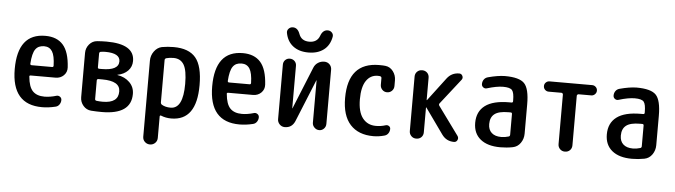

<svg xmlns="http://www.w3.org/2000/svg" viewBox="-55 -996 5110 1453"><g transform="rotate(5 2500.0 -269.0)"><path d="M254.9 -451.2Q210.9 -451.2 189 -420.4Q167 -389.6 162.1 -310.5Q162.1 -299.8 172.9 -299.8H328.1Q338.9 -299.8 338.9 -310.5Q336.9 -386.7 316.4 -418.9Q295.9 -451.2 254.9 -451.2ZM278.3 9.8Q47.9 9.8 47.9 -260.3Q47.9 -530.3 257.8 -530.3Q345.7 -530.3 392.6 -477.1Q439.5 -423.8 446.3 -306.6Q448.2 -270.5 423.3 -246.1Q398.4 -221.7 361.3 -221.7H172.9Q161.1 -221.7 163.1 -211.9Q169.9 -134.8 200.7 -103Q231.4 -71.3 290 -71.3Q332 -71.3 380.9 -85.9Q394.5 -89.8 407.2 -81.1Q419.9 -72.3 419.9 -56.6Q419.9 -38.1 409.2 -22.5Q398.4 -6.8 379.9 -2.9Q327.1 9.8 278.3 9.8Z M673.8 -227.5V-86.9Q673.8 -76.2 685.5 -74.2Q708 -71.3 732.4 -71.3Q851.6 -71.3 850.6 -160.2Q850.6 -239.3 714.8 -239.3H684.6Q673.8 -238.3 673.8 -227.5ZM673.8 -432.6V-328.1Q673.8 -317.4 684.6 -317.4H704.1Q832 -317.4 832 -386.7Q832 -448.2 721.7 -449.2Q703.1 -449.2 684.6 -446.3Q673.8 -443.4 673.8 -432.6ZM651.4 3.9Q615.2 1 591.3 -26.9Q567.4 -54.7 567.4 -91.8V-427.7Q567.4 -464.8 591.3 -493.2Q615.2 -521.5 651.4 -524.4Q688.5 -527.3 721.7 -527.3Q934.6 -527.3 934.6 -398.4Q934.6 -354.5 905.3 -324.2Q876 -293.9 826.2 -284.2Q825.2 -284.2 825.2 -283.2Q825.2 -282.2 827.1 -282.2Q882.8 -273.4 918.9 -237.8Q955.1 -202.1 955.1 -149.4Q955.1 6.8 732.4 6.8Q693.4 6.8 651.4 3.9Z M1171.9 -425.8V-105.5Q1171.9 -94.7 1180.7 -87.9Q1208 -71.3 1248 -71.3Q1342.8 -71.3 1342.8 -259.8Q1342.8 -362.3 1317.4 -405.3Q1292 -448.2 1238.3 -448.2Q1208 -448.2 1183.6 -441.4Q1171.9 -437.5 1171.9 -425.8ZM1061.5 165V-412.1Q1061.5 -451.2 1084.5 -482.9Q1107.4 -514.6 1142.6 -522.5Q1187.5 -530.3 1232.4 -530.3Q1347.7 -530.3 1399.9 -467.8Q1452.1 -405.3 1452.1 -259.8Q1452.1 9.8 1259.8 9.8Q1217.8 9.8 1182.6 -4.9Q1178.7 -6.8 1175.3 -4.9Q1171.9 -2.9 1171.9 1V165Q1171.9 188.5 1155.8 204.1Q1139.6 219.7 1116.7 219.7Q1093.8 219.7 1077.6 204.1Q1061.5 188.5 1061.5 165Z M1754.9 -451.2Q1710.9 -451.2 1689 -420.4Q1667 -389.6 1662.1 -310.5Q1662.1 -299.8 1672.9 -299.8H1828.1Q1838.9 -299.8 1838.9 -310.5Q1836.9 -386.7 1816.4 -418.9Q1795.9 -451.2 1754.9 -451.2ZM1778.3 9.8Q1547.9 9.8 1547.9 -260.3Q1547.9 -530.3 1757.8 -530.3Q1845.7 -530.3 1892.6 -477.1Q1939.5 -423.8 1946.3 -306.6Q1948.2 -270.5 1923.3 -246.1Q1898.4 -221.7 1861.3 -221.7H1672.9Q1661.1 -221.7 1663.1 -211.9Q1669.9 -134.8 1700.7 -103Q1731.4 -71.3 1790 -71.3Q1832 -71.3 1880.9 -85.9Q1894.5 -89.8 1907.2 -81.1Q1919.9 -72.3 1919.9 -56.6Q1919.9 -38.1 1909.2 -22.5Q1898.4 -6.8 1879.9 -2.9Q1827.1 9.8 1778.3 9.8Z M2122.1 0Q2098.6 0 2082.5 -16.6Q2066.4 -33.2 2066.4 -55.7V-469.7Q2066.4 -491.2 2080.6 -505.4Q2094.7 -519.5 2115.7 -519.5Q2136.7 -519.5 2151.4 -505.4Q2166 -491.2 2166 -469.7V-147.5Q2166 -146.5 2167 -146.5Q2168 -146.5 2168 -147.5L2297.9 -466.8Q2307.6 -491.2 2329.1 -505.4Q2350.6 -519.5 2377 -519.5Q2401.4 -519.5 2417.5 -503.4Q2433.6 -487.3 2433.6 -462.9V-51.8Q2433.6 -30.3 2418.9 -15.1Q2404.3 0 2383.3 0Q2362.3 0 2346.7 -15.6Q2331.1 -31.2 2331.1 -51.8V-373Q2331.1 -374 2330.1 -374Q2329.1 -374 2329.1 -373L2198.2 -51.8Q2175.8 0 2122.1 0ZM2329.1 -712.9Q2345.7 -757.8 2382.8 -757.8Q2401.4 -757.8 2414.1 -744.6Q2426.8 -731.4 2423.8 -712.9Q2412.1 -647.5 2366.7 -612.8Q2321.3 -578.1 2250 -578.1Q2178.7 -578.1 2133.3 -613.3Q2087.9 -648.4 2076.2 -712.9Q2073.2 -730.5 2085.9 -744.1Q2098.6 -757.8 2118.2 -757.8Q2154.3 -757.8 2170.9 -712.9Q2189.5 -660.2 2250 -660.2Q2310.5 -660.2 2329.1 -712.9Z M2794.9 9.8Q2681.6 9.8 2619.6 -58.1Q2557.6 -126 2557.6 -259.8Q2557.6 -529.3 2792 -530.3Q2825.2 -530.3 2839.8 -528.3Q2876 -524.4 2898.9 -494.1Q2921.9 -463.9 2921.9 -424.8V-382.8Q2921.9 -360.4 2906.7 -345.2Q2891.6 -330.1 2869.6 -330.1Q2847.7 -330.1 2833 -345.7Q2818.4 -361.3 2818.4 -382.8V-433.6Q2818.4 -444.3 2805.7 -447.3Q2800.8 -448.2 2790 -448.2Q2734.4 -448.2 2702.1 -400.9Q2669.9 -353.5 2669.9 -259.8Q2669.9 -164.1 2707 -116.7Q2744.1 -69.3 2807.6 -69.3Q2846.7 -69.3 2879.9 -80.1Q2893.6 -85 2905.8 -77.6Q2918 -70.3 2918 -55.7Q2918 -37.1 2907.7 -22Q2897.5 -6.8 2878.9 -2Q2836.9 9.8 2794.9 9.8Z M3067.4 -52.7V-466.8Q3067.4 -489.3 3082.5 -504.4Q3097.7 -519.5 3120.6 -519.5Q3143.6 -519.5 3158.7 -504.9Q3173.8 -490.2 3173.8 -466.8V-297.9Q3173.8 -296.9 3174.8 -296.9L3176.8 -297.9L3309.6 -473.6Q3344.7 -519.5 3402.3 -519.5Q3418.9 -519.5 3426.8 -503.9Q3434.6 -488.3 3424.8 -474.6L3273.4 -281.2Q3266.6 -272.5 3273.4 -262.7L3430.7 -46.9Q3440.4 -32.2 3432.6 -16.1Q3424.8 0 3407.2 0Q3348.6 0 3314.5 -47.9L3176.8 -241.2Q3175.8 -242.2 3174.8 -242.2Q3173.8 -242.2 3173.8 -241.2V-52.7Q3173.8 -29.3 3158.7 -14.6Q3143.6 0 3120.6 0Q3097.7 0 3082.5 -15.6Q3067.4 -31.2 3067.4 -52.7Z M3797.9 -259.8Q3725.6 -259.8 3693.4 -234.9Q3661.1 -210 3661.1 -158.2Q3661.1 -115.2 3687 -91.8Q3712.9 -68.4 3759.8 -68.4Q3789.1 -68.4 3816.4 -77.1Q3826.2 -80.1 3826.2 -91.8V-249Q3826.2 -259.8 3815.4 -259.8ZM3759.8 9.8Q3662.1 9.8 3608.4 -34.2Q3554.7 -78.1 3554.7 -158.2Q3554.7 -244.1 3615.2 -289.6Q3675.8 -335 3797.9 -335H3815.4Q3826.2 -335 3826.2 -345.7V-351.6Q3826.2 -410.2 3810.5 -429.2Q3794.9 -448.2 3742.2 -448.2Q3693.4 -448.2 3620.1 -425.8Q3605.5 -420.9 3592.8 -430.2Q3580.1 -439.5 3580.1 -455.1Q3580.1 -474.6 3590.8 -489.7Q3601.6 -504.9 3621.1 -509.8Q3693.4 -529.3 3748 -530.3Q3858.4 -530.3 3896.5 -490.2Q3934.6 -450.2 3934.6 -332V-108.4Q3934.6 -69.3 3912.6 -37.6Q3890.6 -5.9 3853.5 1Q3807.6 9.8 3759.8 9.8Z M4087.9 -441.4Q4072.3 -441.4 4060.5 -452.6Q4048.8 -463.9 4048.8 -480.5Q4048.8 -497.1 4060.5 -508.3Q4072.3 -519.5 4087.9 -519.5H4412.1Q4427.7 -519.5 4439.5 -508.3Q4451.2 -497.1 4451.2 -480.5Q4451.2 -464.8 4439.5 -453.1Q4427.7 -441.4 4412.1 -441.4H4315.4Q4310.5 -441.4 4306.6 -437.5Q4302.7 -433.6 4302.7 -428.7V-52.7Q4302.7 -29.3 4287.6 -14.6Q4272.5 0 4250 0Q4227.5 0 4212.4 -15.1Q4197.3 -30.3 4197.3 -52.7V-428.7Q4197.3 -433.6 4193.8 -437.5Q4190.4 -441.4 4184.6 -441.4Z M4797.9 -259.8Q4725.6 -259.8 4693.4 -234.9Q4661.1 -210 4661.1 -158.2Q4661.1 -115.2 4687 -91.8Q4712.9 -68.4 4759.8 -68.4Q4789.1 -68.4 4816.4 -77.1Q4826.2 -80.1 4826.2 -91.8V-249Q4826.2 -259.8 4815.4 -259.8ZM4759.8 9.8Q4662.1 9.8 4608.4 -34.2Q4554.7 -78.1 4554.7 -158.2Q4554.7 -244.1 4615.2 -289.6Q4675.8 -335 4797.9 -335H4815.4Q4826.2 -335 4826.2 -345.7V-351.6Q4826.2 -410.2 4810.5 -429.2Q4794.9 -448.2 4742.2 -448.2Q4693.4 -448.2 4620.1 -425.8Q4605.5 -420.9 4592.8 -430.2Q4580.1 -439.5 4580.1 -455.1Q4580.1 -474.6 4590.8 -489.7Q4601.6 -504.9 4621.1 -509.8Q4693.4 -529.3 4748 -530.3Q4858.4 -530.3 4896.5 -490.2Q4934.6 -450.2 4934.6 -332V-108.4Q4934.6 -69.3 4912.6 -37.6Q4890.6 -5.9 4853.5 1Q4807.6 9.8 4759.8 9.8Z"/></g></svg>

Font: Rounded-X Mgen+ 1mn medium
Style: Regular
Weight: 500
Designer: [Source Han Sans]
Ryoko NISHIZUKA  (kana & ideographs); Paul D. Hunt (Latin, Greek & Cyrillic); Wenlong ZHANG  (bopomofo
Version: Version 1.059.20150602